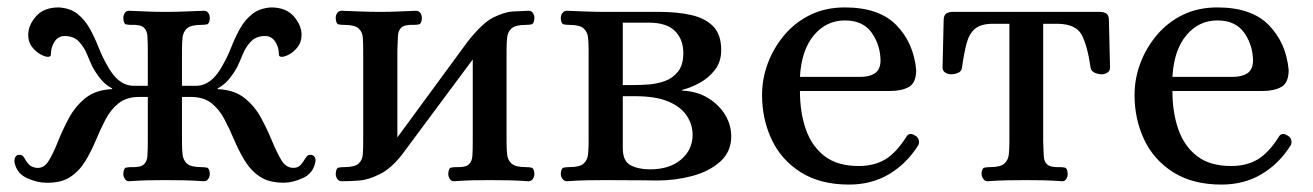

<svg xmlns="http://www.w3.org/2000/svg" viewBox="-20 -485 3536 517"><path d="M104 7Q80 7 52.5 -5.5Q25 -18 19 -48Q18 -56 21.5 -62.5Q25 -69 34 -68Q41 -68 45.5 -59.5Q50 -51 57 -43Q64 -35 78 -33Q98 -31 110.5 -51Q123 -71 135.5 -102.5Q148 -134 165 -166Q182 -198 209.5 -220.5Q237 -243 282 -245V-247Q266 -255 253 -270Q240 -285 229 -305Q222 -320 214 -339.5Q206 -359 192 -373.5Q178 -388 154 -388Q137 -388 127 -373Q117 -358 117 -338Q117 -332 109 -332Q101 -332 88.5 -339Q76 -346 66 -359Q56 -372 56 -391Q56 -417 77 -441Q98 -465 138 -465Q170 -463 189.5 -447Q209 -431 222 -407.5Q235 -384 245 -358.5Q255 -333 267 -312Q297 -254 340 -254H378V-350Q378 -372 377 -387.5Q376 -403 367 -411Q358 -419 334 -418Q325 -418 319 -419.5Q313 -421 312 -436Q312 -444 316 -450Q320 -456 327 -456Q356 -455 377 -454Q398 -453 424 -453Q451 -453 475.5 -454Q500 -455 529 -456Q537 -456 541 -450Q545 -444 545 -436Q544 -421 537.5 -419.5Q531 -418 522 -418Q494 -418 483.5 -408.5Q473 -399 471.5 -383.5Q470 -368 470 -350V-254H508Q551 -254 581 -312Q593 -333 603 -358.5Q613 -384 626 -407.5Q639 -431 659 -447Q679 -463 710 -465Q750 -465 771 -441Q792 -417 792 -391Q792 -372 782 -359Q772 -346 759.5 -339Q747 -332 739 -332Q731 -332 731 -338Q731 -358 721 -373Q711 -388 694 -388Q670 -388 656 -373.5Q642 -359 634 -339.5Q626 -320 619 -305Q608 -285 595 -270Q582 -255 566 -247V-245Q611 -243 638.5 -221Q666 -199 683 -167.5Q700 -136 712.5 -105.5Q725 -75 737.5 -54Q750 -33 770 -33Q783 -33 790 -41.5Q797 -50 802.5 -59Q808 -68 814 -68Q823 -69 827 -62.5Q831 -56 829 -48Q823 -18 795.5 -5.5Q768 7 744 7Q704 7 679.5 -9.5Q655 -26 639 -52.5Q623 -79 610.5 -108.5Q598 -138 584 -164.5Q570 -191 549 -207.5Q528 -224 493 -224H470V-103Q470 -86 471.5 -70Q473 -54 483.5 -44.5Q494 -35 522 -35Q531 -35 537.5 -33.5Q544 -32 545 -17Q545 -10 541 -3.5Q537 3 529 3Q500 1 475.5 0.5Q451 0 424 0Q398 0 377 0.5Q356 1 327 3Q320 3 316 -3.5Q312 -10 312 -17Q313 -32 319 -33.5Q325 -35 334 -35Q358 -34 367 -42Q376 -50 377 -65.5Q378 -81 378 -103V-224H355Q321 -224 299.5 -207Q278 -190 264 -163Q250 -136 237.5 -106Q225 -76 209 -50Q193 -24 168.5 -8Q144 8 104 7Z M900 3Q892 3 888 -3.5Q884 -10 884 -17Q885 -32 891 -33.5Q897 -35 907 -35Q935 -35 945.5 -44.5Q956 -54 957 -70Q958 -86 958 -103V-350Q958 -368 957 -383.5Q956 -399 945.5 -408.5Q935 -418 907 -418Q897 -418 891 -419.5Q885 -421 884 -436Q884 -444 888 -450Q892 -456 900 -456Q929 -455 953 -454Q977 -453 1004 -453Q1030 -453 1051 -454Q1072 -455 1100 -456Q1108 -456 1112 -450Q1116 -444 1116 -436Q1115 -421 1108.5 -419.5Q1102 -418 1094 -418Q1070 -419 1061 -411Q1052 -403 1051.5 -387.5Q1051 -372 1050 -350V-115L1240 -374Q1280 -424 1308.5 -438Q1337 -452 1359 -454L1403 -456Q1411 -456 1415 -450Q1419 -444 1419 -436Q1418 -421 1411.5 -419.5Q1405 -418 1396 -418Q1368 -418 1357.5 -408.5Q1347 -399 1345.5 -383.5Q1344 -368 1344 -350V-103Q1344 -86 1345.5 -70Q1347 -54 1357.5 -44.5Q1368 -35 1396 -35Q1405 -35 1411.5 -33.5Q1418 -32 1419 -17Q1419 -10 1415 -3.5Q1411 3 1403 3Q1374 1 1350 0.5Q1326 0 1299 0Q1273 0 1252 0.5Q1231 1 1202 3Q1195 3 1191 -3.5Q1187 -10 1187 -17Q1188 -32 1194 -33.5Q1200 -35 1209 -35Q1233 -34 1242 -42Q1251 -50 1252 -65.5Q1253 -81 1253 -103V-325L1062 -68Q1033 -31 1002.5 -16Q972 -1 949 1Q937 2 925 2.5Q913 3 900 3Z M1506 3Q1499 3 1494.5 -3.5Q1490 -10 1490 -17Q1491 -32 1497.5 -33.5Q1504 -35 1513 -35Q1541 -35 1551.5 -44.5Q1562 -54 1563.5 -70Q1565 -86 1565 -103V-350Q1565 -368 1563.5 -383.5Q1562 -399 1551.5 -408.5Q1541 -418 1513 -418Q1504 -418 1497.5 -419.5Q1491 -421 1490 -436Q1490 -444 1494.5 -450Q1499 -456 1506 -456Q1535 -455 1559 -454Q1583 -453 1610 -453H1756Q1804 -453 1841.5 -444.5Q1879 -436 1900.5 -414Q1922 -392 1922 -350Q1922 -318 1904.5 -296Q1887 -274 1862.5 -261Q1838 -248 1817 -243V-241Q1858 -239 1887.5 -220.5Q1917 -202 1933 -175Q1949 -148 1949 -118Q1949 -76 1919 -49.5Q1889 -23 1843.5 -11Q1798 1 1751 1Q1736 1 1707 0.5Q1678 0 1610 0Q1583 0 1559 0.5Q1535 1 1506 3ZM1657 -256H1689Q1704 -256 1726 -257.5Q1748 -259 1769.5 -266.5Q1791 -274 1805.5 -292Q1820 -310 1820 -342Q1820 -379 1797.5 -401.5Q1775 -424 1727 -424H1657ZM1730 -29Q1783 -29 1814 -55.5Q1845 -82 1845 -122Q1845 -149 1829.5 -173Q1814 -197 1780 -211.5Q1746 -226 1689 -226H1657V-86Q1657 -51 1678 -40Q1699 -29 1730 -29Z M2266 12Q2189 12 2136.5 -21Q2084 -54 2058 -109Q2032 -164 2032 -229Q2032 -273 2047.5 -314.5Q2063 -356 2092 -390.5Q2121 -425 2162 -445Q2203 -465 2255 -465Q2347 -465 2393.5 -417.5Q2440 -370 2447 -297Q2447 -262 2427.5 -251Q2408 -240 2377 -240H2134Q2134 -182 2150 -136.5Q2166 -91 2200.5 -64.5Q2235 -38 2292 -38Q2334 -38 2364 -56Q2394 -74 2422 -119Q2430 -129 2444 -120Q2452 -116 2454 -107.5Q2456 -99 2452 -93Q2421 -44 2374 -16Q2327 12 2266 12ZM2134 -278H2297Q2321 -278 2335.5 -287.5Q2350 -297 2351 -320Q2351 -363 2327.5 -396.5Q2304 -430 2255 -430Q2205 -430 2171.5 -390Q2138 -350 2134 -278Z M2639 3Q2632 3 2627.5 -3.5Q2623 -10 2623 -17Q2624 -32 2630.5 -33.5Q2637 -35 2646 -35Q2674 -35 2684.5 -44.5Q2695 -54 2696.5 -70Q2698 -86 2698 -103V-421H2654Q2622 -421 2606 -408Q2590 -395 2583 -369Q2576 -343 2570 -301Q2569 -293 2560 -289Q2551 -285 2540 -285Q2533 -285 2525.5 -289.5Q2518 -294 2518 -303L2521 -430Q2521 -444 2528 -448.5Q2535 -453 2545 -453H2942Q2952 -453 2959 -448.5Q2966 -444 2966 -430L2969 -303Q2969 -294 2962 -289.5Q2955 -285 2947 -285Q2937 -285 2928 -289Q2919 -293 2917 -301Q2908 -363 2892.5 -391.5Q2877 -420 2829 -421H2789V-103Q2790 -81 2790.5 -65.5Q2791 -50 2800 -42Q2809 -34 2833 -35Q2842 -35 2848 -33.5Q2854 -32 2855 -17Q2855 -10 2851.5 -3.5Q2848 3 2840 3Q2812 1 2790.5 0.5Q2769 0 2743 0Q2716 0 2692 0.5Q2668 1 2639 3Z M3269 12Q3192 12 3139.5 -21Q3087 -54 3061 -109Q3035 -164 3035 -229Q3035 -273 3050.5 -314.5Q3066 -356 3095 -390.5Q3124 -425 3165 -445Q3206 -465 3258 -465Q3350 -465 3396.5 -417.5Q3443 -370 3450 -297Q3450 -262 3430.5 -251Q3411 -240 3380 -240H3137Q3137 -182 3153 -136.5Q3169 -91 3203.5 -64.5Q3238 -38 3295 -38Q3337 -38 3367 -56Q3397 -74 3425 -119Q3433 -129 3447 -120Q3455 -116 3457 -107.5Q3459 -99 3455 -93Q3424 -44 3377 -16Q3330 12 3269 12ZM3137 -278H3300Q3324 -278 3338.5 -287.5Q3353 -297 3354 -320Q3354 -363 3330.5 -396.5Q3307 -430 3258 -430Q3208 -430 3174.5 -390Q3141 -350 3137 -278Z"/></svg>

Font: Alice
Style: Regular
Weight: 400
Designer: Ksenia Yerulevich
Foundry: Cyreal (http://www.cyreal.org/)
Version: Version 2.003; ttfautohint (v1.8.3)